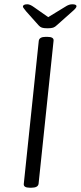

<svg xmlns="http://www.w3.org/2000/svg" viewBox="-20 -874 377 896"><path d="M119 2Q89 2 91 -16L161 -684Q164 -702 193 -702H201Q232 -702 230 -684L160 -16Q157 2 127 2ZM317 -854Q337 -854 337 -845Q337 -837 318 -821L246 -757Q237 -748 228 -745Q219 -742 202 -742Q184 -742 175.5 -745Q167 -748 160 -756L102 -821Q96 -829 91.5 -834.5Q87 -840 87 -843Q87 -854 108 -854Q120 -854 138 -841L205 -794L282 -841Q294 -849 302 -851.5Q310 -854 317 -854Z"/></svg>

Font: Asap Semi Expanded Semi Expanded Light
Style: Italic
Weight: 300
Width: 6
Italic angle: -6°
Designer: Pablo Cosgaya
Foundry: Omnibus-Type
Version: Version 3.001; ttfautohint (v1.8.4.7-5d5b)